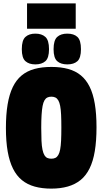

<svg xmlns="http://www.w3.org/2000/svg" viewBox="-20 -1106 605 1136"><path d="M284 -167Q298 -167 308 -172Q318 -177 325 -189Q332 -201 336 -222Q340 -243 341.5 -275Q343 -307 343 -351Q343 -395 341.5 -427Q340 -459 336 -479.5Q332 -500 325 -512Q318 -524 308 -529Q298 -534 284 -534Q270 -534 260 -529Q250 -524 243 -512Q236 -500 232 -479Q228 -458 226 -426Q224 -394 224 -350Q224 -305 225.5 -273Q227 -241 231.5 -220Q236 -199 243 -187.5Q250 -176 260 -171.5Q270 -167 284 -167ZM283 10Q229 10 185.5 -2Q142 -14 110 -40Q78 -66 57 -108Q36 -150 25.5 -209.5Q15 -269 15 -349Q15 -428 25 -488Q35 -548 55.5 -590.5Q76 -633 108 -659.5Q140 -686 184 -698Q228 -710 284 -710Q340 -710 383.5 -698Q427 -686 458.5 -660Q490 -634 510.5 -592.5Q531 -551 541 -491.5Q551 -432 551 -353Q551 -273 541 -212.5Q531 -152 510 -109.5Q489 -67 457 -41Q425 -15 381.5 -2.5Q338 10 283 10ZM378 -725Q340 -725 318.5 -744Q297 -763 297 -815Q297 -868 318.5 -887.5Q340 -907 378 -907Q417 -907 438 -887.5Q459 -868 459 -815Q459 -763 438 -744Q417 -725 378 -725ZM189 -725Q152 -725 130.5 -744Q109 -763 109 -815Q109 -868 130.5 -887.5Q152 -907 189 -907Q227 -907 248.5 -887.5Q270 -868 270 -815Q270 -763 248.5 -744Q227 -725 189 -725ZM140 -936V-1086H428V-936Z"/></svg>

Font: Georama SemiCondensed Black
Style: Regular
Weight: 900
Width: 4
Designer: Jean-Baptiste Levee
Foundry: Production Type
Version: Version 1.001